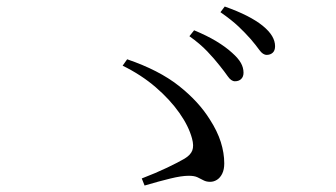

<svg xmlns="http://www.w3.org/2000/svg" viewBox="-20 -731 1040 594"><path d="M706.5 -479.6Q695.1 -479.8 684.8 -494.7Q674.5 -509.5 658.7 -529.1Q643.4 -548.7 621.3 -572Q599.2 -595.3 566 -619L580.5 -637.3Q620 -621 649 -603.5Q678 -586 697.9 -567.8Q717.1 -550.8 725.2 -536.3Q733.4 -521.8 733.4 -506Q733.4 -493.6 726 -486.5Q718.6 -479.4 706.5 -479.6ZM630.2 -168.5Q618.1 -168.5 609.5 -173.2Q600.9 -177.9 591.1 -182.5Q581.3 -187.2 564.1 -187.2Q541.7 -187.2 507.1 -178.7Q472.4 -170.3 427.3 -157L418.6 -178.9Q462.4 -195.7 496.9 -212.2Q531.5 -228.7 551.3 -240.4Q569.5 -251.4 574.9 -265.5Q580.3 -279.7 574.1 -302.5Q563.8 -340.8 534.8 -381.9Q505.9 -423 461.6 -461.2Q417.2 -499.4 359.4 -527.8L373.4 -547.6Q471.6 -514.1 533.2 -465.5Q594.7 -417 629.3 -361.2Q652.3 -325.6 663.1 -291.6Q673.8 -257.5 673.8 -225.5Q673.8 -206.8 667.6 -194Q661.4 -181.2 651.5 -174.9Q641.5 -168.5 630.2 -168.5ZM805.2 -561.2Q793.2 -561.2 782.5 -576.2Q771.7 -591.3 755.4 -610.3Q738.4 -629.6 717.8 -649.1Q697.3 -668.6 662 -693.3L675.3 -710.8Q715.2 -696.7 744.4 -681.8Q773.6 -666.8 792.6 -651.4Q812.6 -635 821.8 -619.4Q831 -603.8 831 -588Q831 -574.5 823.7 -567.9Q816.3 -561.2 805.2 -561.2Z"/></svg>

Font: Noto Serif HK ExtraLight
Style: Regular
Weight: 200
Designer: Ryoko NISHIZUKA 西塚涼子 (kana & ideographs); Frank Grießhammer (Latin, Greek & Cyrillic); Wenlong ZHANG 张文龙 (bopomofo); San
Foundry: Adobe
Version: Version 2.002-H1;hotconv 1.1.0;makeotfexe 2.6.0